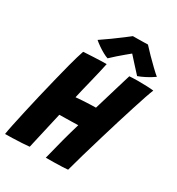

<svg xmlns="http://www.w3.org/2000/svg" viewBox="-202 -991 1025 1114"><g transform="rotate(30 310.5 -433.5)"><path d="M2 -1.5Q5 -23.5 14.2 -67.2Q23.5 -111 36.2 -168.5Q49 -226 64 -289.8Q79 -353.5 94.5 -415.8Q110 -478 123.5 -530.5Q132.5 -565.5 141 -593.8Q149.5 -622 156 -641Q161 -641.5 179.8 -642.5Q198.5 -643.5 223 -644.8Q247.5 -646 271.2 -646.8Q295 -647.5 310 -647.5Q305.5 -624 297 -588.8Q288.5 -553.5 281.5 -524Q272 -486.5 262.5 -446.5Q253 -406.5 249.5 -390.5Q268 -392.5 293.5 -394Q319 -395.5 343.2 -396.5Q367.5 -397.5 382.5 -397.5Q393.5 -433.5 406.5 -477.5Q419.5 -521.5 433.2 -566.8Q447 -612 459 -652Q468 -652.5 484.2 -653.2Q500.5 -654 516 -654Q547 -654 576.8 -652.8Q606.5 -651.5 621 -649.5Q613.5 -632 600 -592.5Q586.5 -553 569.8 -500Q553 -447 534.5 -387.5Q516 -328 499 -270.5Q474.5 -189.5 453.8 -117.5Q433 -45.5 422.5 -5Q410.5 -3.5 386.5 -2.5Q362.5 -1.5 333 -1Q303.5 -0.5 275.5 -0.5Q294 -76.5 310.8 -139Q327.5 -201.5 344.5 -258Q327 -257.5 303.5 -257Q280 -256.5 257.2 -256Q234.5 -255.5 219 -255.5Q211.5 -222 202.2 -181.8Q193 -141.5 184.5 -104Q176 -66.5 170 -40.2Q164 -14 163 -9Q146.5 -7 114.8 -5.2Q83 -3.5 51 -2.5Q19 -1.5 2 -1.5ZM460.5 -865.5Q479.5 -844.5 506.2 -817.2Q533 -790 558.5 -765.5Q584 -741 599 -729Q573.5 -711 546 -696.8Q518.5 -682.5 497.5 -675.5Q474.5 -700.5 447.5 -730.2Q420.5 -760 407.5 -774.5Q396 -765.5 376.8 -749.2Q357.5 -733 336.2 -714.5Q315 -696 297.5 -679Q284 -683 264.5 -693.8Q245 -704.5 226 -717.8Q207 -731 194 -742.5Q224 -762.5 259 -787.8Q294 -813 322.2 -834.5Q350.5 -856 360.5 -864Q369 -864 388.8 -864.2Q408.5 -864.5 429.2 -864.8Q450 -865 460.5 -865.5Z"/></g></svg>

Font: Grandstander
Style: Bold Italic
Weight: 700
Italic angle: -15°
Designer: Tyler Finck
Foundry: Etcetera Type Co
Version: Version 1.200; ttfautohint (v1.8.3)